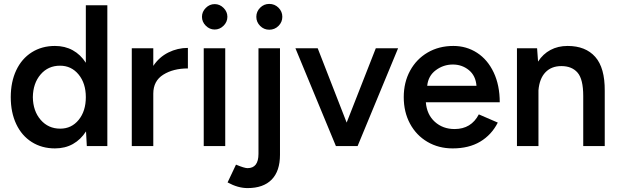

<svg xmlns="http://www.w3.org/2000/svg" viewBox="-20 -747 3165 982"><path d="M420 -75Q393 -33 353 -10.5Q313 12 261 12Q194 12 142.5 -20.5Q91 -53 63 -112.5Q35 -172 35 -250Q35 -328 63 -387.5Q91 -447 142.5 -479.5Q194 -512 261 -512Q312 -512 352 -490Q392 -468 419 -426V-720H529V0H424ZM288 -89Q346 -89 382.5 -134Q419 -179 419 -250Q419 -321 382 -366Q345 -411 287 -411Q226 -411 187.5 -366Q149 -321 148 -250Q149 -179 188 -134Q227 -89 288 -89Z M654 -500H764V-410Q794 -455 841 -478.5Q888 -502 941 -502V-397Q866 -397 815 -365Q764 -333 764 -268V0H654Z M1022 -500H1132V0H1022ZM1013 -661Q1013 -687 1032.5 -706.5Q1052 -726 1078 -726Q1104 -726 1123.5 -706.5Q1143 -687 1143 -661Q1143 -635 1123.5 -615.5Q1104 -596 1078 -596Q1052 -596 1032.5 -615.5Q1013 -635 1013 -661Z M1291 -661Q1291 -688 1310.5 -707.5Q1330 -727 1357 -727Q1385 -727 1404.5 -707.5Q1424 -688 1424 -661Q1424 -634 1404.5 -614.5Q1385 -595 1357 -595Q1330 -595 1310.5 -614.5Q1291 -634 1291 -661ZM1187 95Q1230 113 1246 113Q1302 113 1302 40V-500H1412V45Q1412 128 1369.5 171.5Q1327 215 1246 215Q1197 215 1144 186Z M1491 -500H1605L1753 -120L1902 -500H2016L1809 0H1698Z M2045 -250Q2045 -326 2077.5 -385.5Q2110 -445 2167.5 -478.5Q2225 -512 2299 -512Q2366 -512 2420 -477Q2474 -442 2505 -376.5Q2536 -311 2536 -224H2158Q2163 -161 2204 -124Q2245 -87 2305 -87Q2390 -87 2429 -162L2526 -120Q2494 -57 2436 -22.5Q2378 12 2295 12Q2223 12 2166 -21.5Q2109 -55 2077 -114.5Q2045 -174 2045 -250ZM2417 -308Q2413 -360 2378 -388.5Q2343 -417 2296 -417Q2248 -417 2209 -388Q2170 -359 2165 -308Z M2624 -500H2727L2732 -432Q2757 -471 2795.5 -491.5Q2834 -512 2883 -512Q2975 -512 3024.5 -456Q3074 -400 3073 -282V0H2963V-256Q2963 -342 2934 -375.5Q2905 -409 2851 -409Q2800 -409 2769.5 -377Q2739 -345 2734 -285V0H2624Z"/></svg>

Font: Oak Sans SemiBold
Style: Regular
Weight: 600
Designer: Erik Kennedy, Walven
Foundry: Erik Kennedy, Walven
Version: Version 1.000